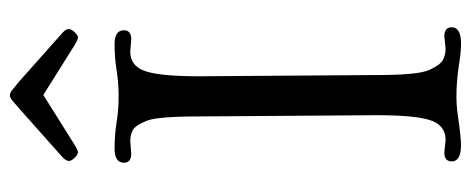

<svg xmlns="http://www.w3.org/2000/svg" viewBox="-290 -614 912 371"><g transform="rotate(-90 165.5 -428.0)"><path d="M76.2 -742.2Q62 -732.9 57.4 -732.9Q52.7 -732.9 46.6 -739.3Q40.5 -745.6 40.5 -750Q40.5 -756.3 48.8 -763.7L141.6 -846.2Q148.4 -852.1 152.6 -855.7Q156.7 -859.4 159.2 -861.3Q163.6 -864.3 166.5 -864.3Q169.4 -864.3 171.1 -863.8Q172.9 -863.3 175.8 -861.3Q179.7 -858.4 194.3 -846.2L287.1 -763.7Q295.4 -756.3 295.4 -751Q295.4 -745.6 289.3 -739.3Q283.2 -732.9 279.3 -732.9Q273.9 -732.9 259.8 -742.2L168 -799.8ZM71.3 7.3Q39.6 7.3 39.6 -10.7Q39.6 -24.9 57.1 -24.9L81.1 -22.5Q107.4 -22.5 117.7 -47.9Q128.9 -76.2 128.9 -154.8L126.5 -499.5Q126.5 -580.1 117.9 -600.8Q109.4 -621.6 100.3 -626.7Q91.3 -631.8 78.6 -631.8L54.7 -629.9Q37.1 -629.9 37.1 -644Q37.1 -662.1 64 -662.1Q90.8 -662.1 115 -658.2Q139.2 -654.3 165.5 -654.3Q191.9 -654.3 215.8 -658.2Q239.7 -662.1 266.4 -662.1Q293 -662.1 293 -644Q293 -629.9 275.4 -629.9L252 -631.8Q225.6 -631.8 215.3 -606.4Q204.1 -578.1 204.1 -499.5L206.5 -154.8Q206.5 -76.2 216.1 -54.7Q225.6 -33.2 235.4 -27.8Q245.1 -22.5 257.8 -22.5L281.2 -24.9Q298.8 -24.9 298.8 -10.7Q298.8 7.3 267.6 7.3Q251.5 7.3 233.4 4.4Q172.4 -5.4 129.6 1Q86.9 7.3 71.3 7.3Z"/></g></svg>

Font: Ovo
Style: Regular
Weight: 400
Designer: Nicole Fally
Foundry: Sorkin Type Co.
Version: Version 1.001